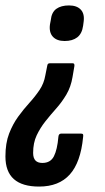

<svg xmlns="http://www.w3.org/2000/svg" viewBox="-41 -517 386 707"><path d="M227 -284Q234 -284 233 -274L226 -233Q220 -197 203.5 -169Q187 -141 166 -117.5Q145 -94 126 -70Q107 -46 94 -18.5Q81 9 81 46Q81 65 89.5 74Q98 83 115 83Q145 83 157.5 58.5Q170 34 174 -13Q175 -25 184 -25H258Q264 -25 265 -21.5Q266 -18 265 -12Q256 81 216 125.5Q176 170 103 170Q41 170 10 142.5Q-21 115 -21 59Q-21 10 -7.5 -25Q6 -60 26 -87.5Q46 -115 67 -138Q88 -161 104.5 -185.5Q121 -210 126 -240L133 -275Q134 -284 142 -284ZM213 -497Q242 -497 256.5 -481.5Q271 -466 267 -437L265 -422Q261 -393 243.5 -379.5Q226 -366 197 -366Q168 -366 153.5 -382Q139 -398 143 -427L146 -443Q149 -472 166.5 -484.5Q184 -497 213 -497Z"/></svg>

Font: Sofia Sans Extra Condensed
Style: Bold Italic
Weight: 700
Italic angle: -9°
Designer: Botio Nikoltchev, Ani Petrova
Foundry: lettersoup
Version: Version 4.101